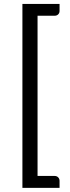

<svg xmlns="http://www.w3.org/2000/svg" viewBox="-20 -786 346 951"><path d="M166 -708V85.5H250.5Q261.5 85.5 268.2 92.5Q275 99.5 275 109.5V144.5H91V-766.5H275V-731.5Q275 -721.5 268.2 -714.8Q261.5 -708 250.5 -708Z"/></svg>

Font: Lato 2
Style: Regular
Weight: 400
Designer: Lukasz Dziedzic with Adam Twardoch and Botio Nikoltchev
Foundry: tyPoland Lukasz Dziedzic
Version: Version 2.015; 2015-08-06; http://www.latofonts.com/